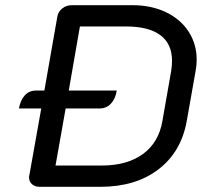

<svg xmlns="http://www.w3.org/2000/svg" viewBox="-20 -720 800 740"><path d="M738 -490Q738 -467 734 -447L700 -255Q679 -135 591 -67.5Q503 0 367 0H133Q115 0 103.5 -10Q92 -20 92 -36Q92 -41 93 -44L139 -302H53Q59 -335 76 -353Q93 -371 119 -371H151L201 -656Q204 -675 220 -687.5Q236 -700 257 -700H491Q563 -700 619.5 -673Q676 -646 707 -598Q738 -550 738 -490ZM643 -486Q643 -551 598 -584.5Q553 -618 466 -618H288L245 -371H430Q425 -339 407.5 -320.5Q390 -302 364 -302H233L194 -82H372Q470 -82 531 -126.5Q592 -171 606 -254L640 -448Q643 -468 643 -486Z"/></svg>

Font: K2D
Style: Italic
Weight: 400
Italic angle: -10°
Designer: Katatrad Aksorn Co.,Ltd.
Foundry: Cadson Demak Co.,Ltd.
Version: Version 1.000; ttfautohint (v1.6)